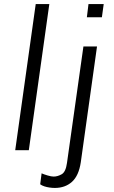

<svg xmlns="http://www.w3.org/2000/svg" viewBox="-20 -740 563 946"><path d="M55 0 156 -720H223L122 0ZM250 186Q238 186 224 184Q210 182 198 178Q186 174 178 168L185 114Q196 119 214.5 124.5Q233 130 244 130Q264 130 284 118.5Q304 107 310 63L391 -511H458L378 60Q368 126 334.5 156Q301 186 250 186ZM408 -655 416 -720H491L482 -655Z"/></svg>

Font: Chivo ExtraLight
Style: Italic
Weight: 250
Italic angle: -8.05°
Designer: Hector Gatti
Foundry: Omnibus-Type
Version: Version 2.002